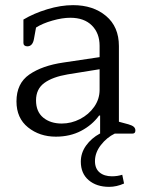

<svg xmlns="http://www.w3.org/2000/svg" viewBox="-20 -519 568 746"><path d="M294 109Q294 75 314.5 46.5Q335 18 368 0H369V-70H365Q338 -33 295 -10.5Q252 12 197 12Q134 12 89 -24Q44 -60 44 -125Q44 -195 94 -229.5Q144 -264 226 -276L367 -297V-341Q367 -390 337 -420Q307 -450 253 -450Q222 -450 183.5 -439Q145 -428 120 -412L112 -368Q107 -339 86 -339Q79 -339 75 -342.5Q71 -346 71 -352V-443Q111 -467 163.5 -483Q216 -499 264 -499Q342 -499 392 -457Q442 -415 442 -340V-46L479 -36Q493 -32 499.5 -26.5Q506 -21 506 -12Q506 0 495 0H426Q395 15 372 44.5Q349 74 349 107Q349 136 367 151Q385 166 415 166Q436 166 455 160L462 194Q433 207 404 207Q355 207 324.5 181Q294 155 294 109ZM367 -170V-250L243 -230Q184 -220 152 -196.5Q120 -173 120 -129Q120 -85 148 -62Q176 -39 220 -39Q257 -39 291 -56.5Q325 -74 346 -104Q367 -134 367 -170Z"/></svg>

Font: Maitree
Style: Regular
Weight: 400
Designer: CadsonDemak Team
Foundry: CadsonDemak
Version: Version 1.000